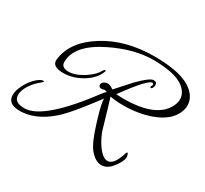

<svg xmlns="http://www.w3.org/2000/svg" viewBox="-189 -841 1249 1169"><g transform="rotate(30 435.0 -256.0)"><path d="M901 -414C908 -431 912 -447 912 -464C912 -500 896 -531 864 -558C830 -586 783 -605 722 -614C679 -621 636 -624 593 -624C457 -624 340 -594 243 -533C146 -472 92 -398 82 -310C78 -275 103 -258 157 -258C202 -258 246 -271 289 -297C332 -323 361 -355 374 -393C376 -398 375 -401 370 -401C366 -401 362 -397 357 -388C344 -364 320 -341 287 -319C248 -294 213 -281 181 -281C147 -281 130 -294 130 -320C130 -401 191 -470 312 -529C413 -578 508 -602 595 -602C634 -602 673 -599 712 -592C754 -585 788 -571 813 -551C840 -529 854 -503 854 -474C854 -459 850 -443 842 -426C803 -346 706 -306 552 -306C533 -306 517 -307 502 -308C591 -431 645 -488 662 -477C666 -475 667 -471 666 -464C662 -459 660 -455 660 -452C660 -447 662 -445 666 -446C674 -446 681 -462 681 -474C681 -489 673 -496 657 -496C639 -496 606 -471 557 -421C550 -414 520 -380 467 -321C446 -336 430 -341 418 -338C397 -333 387 -323 387 -308C387 -297 394 -291 408 -291C414 -291 421 -293 429 -296L445 -290C438 -285 431 -277 423 -266C270 -61 150 43 65 46C12 48 -14 30 -14 -7C-14 -47 20 -101 67 -138C77 -146 82 -152 82 -155C82 -156 81 -157 78 -157C63 -157 45 -146 23 -124C6 -107 -8 -87 -21 -62C-35 -35 -42 -11 -42 10C-42 53 -14 74 43 74C50 74 58 74 67 73C139 66 210 29 280 -39C316 -74 373 -144 452 -249C448 -234 458 -186 483 -105C509 -19 533 37 556 64C583 96 610 112 638 112C669 112 696 94 721 57C743 26 752 2 748 -15C745 -28 742 -34 739 -34C735 -34 731 -27 728 -14C709 43 686 71 658 71C634 71 609 51 582 12C561 -20 547 -50 538 -79C507 -186 487 -253 479 -278C506 -273 537 -270 572 -270C643 -270 708 -281 766 -302C835 -328 880 -365 901 -414Z"/></g></svg>

Font: AlexBrush
Style: Regular
Weight: 400
Designer: Robert E. Leuschke
Foundry: Robert E. Leuschke
Version: Version 1.001